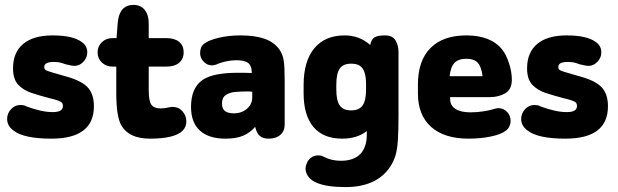

<svg xmlns="http://www.w3.org/2000/svg" viewBox="-20 -553 2514 781"><path d="M189 11Q362 11 362 -121Q362 -172 335 -199.5Q308 -227 238 -245Q200 -256 183.5 -261Q167 -266 163.5 -270Q160 -274 160 -280Q160 -291 169.5 -296Q179 -301 200 -301Q212 -301 222.5 -299Q233 -297 245 -292Q267 -287 272 -286Q277 -285 283 -285Q303 -285 319 -301.5Q335 -318 335 -340Q335 -366 314 -381Q278 -409 194 -409Q116 -409 74.5 -374.5Q33 -340 33 -275Q33 -231 54 -208.5Q75 -186 108.5 -175Q142 -164 180 -154Q206 -148 217.5 -143.5Q229 -139 232.5 -134.5Q236 -130 236 -122Q236 -97 195 -97Q171 -97 144.5 -103Q118 -109 88 -120Q81 -124 74.5 -125Q68 -126 63 -126Q41 -126 25 -109Q9 -92 9 -69Q9 -41 35 -22Q77 11 189 11Z M453 -282V-174Q453 -127 458 -94.5Q463 -62 473 -44Q504 11 590 11Q640 11 673 3Q706 -5 722 -20.5Q738 -36 738 -59Q738 -82 722.5 -100Q707 -118 683 -118Q681 -118 679 -118Q677 -118 676 -118Q657 -114 650 -113Q643 -112 633 -112Q606 -112 595.5 -127.5Q585 -143 585 -186V-282H656Q690 -282 708.5 -297.5Q727 -313 727 -340Q727 -368 708.5 -383Q690 -398 656 -398H585V-457Q585 -493 568.5 -513Q552 -533 523 -533Q466 -533 459 -462L454 -398H438Q412 -398 394.5 -381.5Q377 -365 377 -340Q377 -315 394.5 -298.5Q412 -282 438 -282Z M1004 -256Q982 -257 972 -257Q962 -257 957.5 -257Q953 -257 948 -257Q898 -257 862.5 -250Q827 -243 804 -228Q757 -195 757 -118Q757 -55 793 -22Q829 11 897 11Q940 11 968 -0.5Q996 -12 1018 -37Q1024 -11 1037 0Q1050 11 1073 11Q1103 11 1120.5 -4.5Q1138 -20 1138 -46V-225Q1138 -282 1134 -307Q1130 -332 1117 -351Q1096 -381 1057 -395Q1018 -409 958 -409Q911 -409 870.5 -399.5Q830 -390 810 -375Q794 -363 794 -337Q794 -317 808.5 -302Q823 -287 843 -287Q850 -287 861 -291Q878 -299 900 -303.5Q922 -308 940 -308Q974 -308 988.5 -297.5Q1003 -287 1004 -262ZM1006 -180V-156Q1006 -137 995.5 -122.5Q985 -108 968.5 -100Q952 -92 932 -92Q907 -92 895 -101.5Q883 -111 883 -132Q883 -156 898.5 -166.5Q914 -177 937.5 -179Q961 -181 982 -181Q988 -181 993 -181Q998 -181 1006 -180Z M1472 -20V-4Q1472 20 1465.5 39.5Q1459 59 1446.5 72.5Q1434 86 1414 93.5Q1394 101 1367 101Q1329 101 1300 86Q1290 81 1285.5 80Q1281 79 1274 79Q1258 79 1245 88.5Q1232 98 1227 114Q1222 126 1223 136Q1230 208 1385 208Q1513 208 1568 124Q1581 104 1588.5 80Q1596 56 1598.5 16.5Q1601 -23 1601 -88V-342Q1601 -368 1589 -388.5Q1577 -409 1546 -409Q1515 -409 1502.5 -400.5Q1490 -392 1486 -370Q1442 -409 1382 -409Q1302 -409 1258.5 -356.5Q1215 -304 1215 -207V-174Q1215 -84 1255 -36.5Q1295 11 1372 11Q1433 11 1472 -20ZM1469 -209V-189Q1469 -144 1455 -124Q1441 -104 1408 -104Q1376 -104 1362 -124Q1348 -144 1348 -189V-208Q1348 -254 1362 -274Q1376 -294 1408 -294Q1432 -294 1444.5 -285Q1457 -276 1463 -257.5Q1469 -239 1469 -209Z M1811 -158H1974Q2008 -158 2035 -173.5Q2062 -189 2062 -229Q2062 -261 2050.5 -296Q2039 -331 2023 -351Q1977 -409 1877 -409Q1782 -409 1731 -357.5Q1680 -306 1680 -209V-173Q1680 -85 1733.5 -37Q1787 11 1886 11Q1936 11 1978 2Q2020 -7 2038 -22Q2047 -28 2052 -39Q2057 -50 2057 -61Q2057 -83 2042.5 -98Q2028 -113 2008 -113Q2002 -113 1994 -111Q1977 -105 1949 -100.5Q1921 -96 1894 -96Q1854 -96 1832.5 -110Q1811 -124 1811 -151ZM1943 -243H1809Q1813 -281 1829 -297.5Q1845 -314 1878 -314Q1908 -314 1923 -298Q1938 -282 1943 -243Z M2280 11Q2453 11 2453 -121Q2453 -172 2426 -199.5Q2399 -227 2329 -245Q2291 -256 2274.5 -261Q2258 -266 2254.5 -270Q2251 -274 2251 -280Q2251 -291 2260.5 -296Q2270 -301 2291 -301Q2303 -301 2313.5 -299Q2324 -297 2336 -292Q2358 -287 2363 -286Q2368 -285 2374 -285Q2394 -285 2410 -301.5Q2426 -318 2426 -340Q2426 -366 2405 -381Q2369 -409 2285 -409Q2207 -409 2165.5 -374.5Q2124 -340 2124 -275Q2124 -231 2145 -208.5Q2166 -186 2199.5 -175Q2233 -164 2271 -154Q2297 -148 2308.5 -143.5Q2320 -139 2323.5 -134.5Q2327 -130 2327 -122Q2327 -97 2286 -97Q2262 -97 2235.5 -103Q2209 -109 2179 -120Q2172 -124 2165.5 -125Q2159 -126 2154 -126Q2132 -126 2116 -109Q2100 -92 2100 -69Q2100 -41 2126 -22Q2168 11 2280 11Z"/></svg>

Font: Beiruti ExtraBold
Style: Regular
Weight: 800
Designer: Arlette Boutros
Foundry: Boutros
Version: Version 1.41